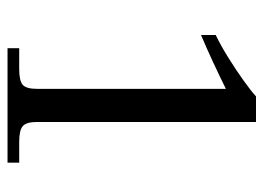

<svg xmlns="http://www.w3.org/2000/svg" viewBox="-115 -585 700 510"><g transform="rotate(90 235.0 -330.0)"><path d="M108 0V-31H163Q195 -31 205.5 -40.5Q216 -50 216 -78V-580Q184 -564 143 -545Q102 -526 73 -514V-553Q102 -567 134 -587Q166 -607 194 -627Q222 -647 236 -660H304V-78Q304 -50 315 -40.5Q326 -31 357 -31H412V0Z"/></g></svg>

Font: Frank Ruhl Libre
Style: Regular
Weight: 400
Designer: Yanek Iontef
Foundry: Fontef
Version: Version 6.004